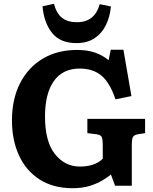

<svg xmlns="http://www.w3.org/2000/svg" viewBox="-20 -977 808 1011"><path d="M362 14Q260 14 188.5 -32Q117 -78 80 -158.5Q43 -239 43 -343Q43 -455 85.5 -538.5Q128 -622 205 -668Q282 -714 386 -714Q440 -714 480.5 -700Q521 -686 552 -660L563 -715H630L672 -471L588 -454Q559 -541 514.5 -578.5Q470 -616 400 -616Q310 -616 263.5 -550Q217 -484 217 -364Q217 -231 269.5 -165.5Q322 -100 400 -100Q480 -100 521 -141V-219Q521 -242 516 -254.5Q511 -267 488 -270L440 -276V-351H744V-276L706 -270Q685 -266 679.5 -254.5Q674 -243 674 -217V1H586L564 -58Q547 -44 519 -27Q491 -10 452 2Q413 14 362 14ZM383 -750Q296 -750 253.5 -804.5Q211 -859 204 -944L264 -957Q278 -905 307.5 -882.5Q337 -860 385 -860Q479 -860 505 -955L564 -943Q559 -888 537.5 -844.5Q516 -801 477.5 -775.5Q439 -750 383 -750Z"/></svg>

Font: Literata
Style: Bold
Weight: 700
Designer: Latin by Veronika Burian and Jose Scaglione. Greek by Irene Vlachou. Cyrillic by Vera Evstafieva.
Foundry: TypeTogether
Version: Version 3.103; ttfautohint (v1.8.4.7-5d5b);gftools[0.9.29]